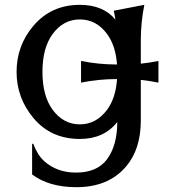

<svg xmlns="http://www.w3.org/2000/svg" viewBox="-20 -567 702 797"><path d="M579.1 -546.9Q564.5 -473.6 564.5 -400.4V-302.7Q601.1 -306.6 637.7 -314V-224.1Q601.1 -231.4 564.5 -235.4V-66.9Q564.5 51.8 503.9 123.5Q430.7 210 297.4 210Q183.6 210 113.3 157.2V29.8H118.2Q135.3 76.2 163.1 101.6Q216.3 149.4 295.4 149.4Q382.8 149.4 423.8 94.7Q466.8 37.1 466.8 -60.5Q411.6 9.8 311.5 9.8Q191.4 9.8 119.1 -76.7Q48.8 -160.6 48.8 -268.6Q48.8 -377.9 119.1 -460.4Q192.9 -546.9 311.5 -546.9Q408.2 -546.9 459 -485.8Q456.5 -503.9 452.1 -522.5ZM316.4 -314Q388.7 -299.3 465.8 -299.3Q460 -378.4 423.8 -426.8Q379.4 -486.3 311.5 -486.3Q243.7 -486.3 199.2 -426.8Q156.2 -369.1 156.2 -268.6Q156.2 -168 199.2 -110.4Q243.7 -50.8 311.5 -50.8Q378.9 -50.8 423.8 -110.4Q460.4 -159.2 465.8 -238.8Q389.2 -238.8 316.4 -224.1Z"/></svg>

Font: Classica
Style: Book
Weight: 400
Version: Version 1.001